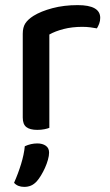

<svg xmlns="http://www.w3.org/2000/svg" viewBox="-20 -502 430 751"><path d="M173 -2Q166 1 153.5 3.5Q141 6 126 6Q97 6 83 -5Q69 -16 69 -42V-370Q69 -395 79 -410.5Q89 -426 111 -440Q140 -458 185 -470Q230 -482 284 -482Q372 -482 372 -432Q372 -420 368 -409.5Q364 -399 359 -391Q349 -393 334 -395Q319 -397 302 -397Q262 -397 229 -388.5Q196 -380 173 -367ZM124 207Q113 219 101 224Q89 229 75 229Q49 229 35 213Q51 177 62.5 139.5Q74 102 77 70Q101 59 126 59Q146 59 159 68Q172 77 172 95Q172 107 167.5 123Q163 139 156 154.5Q149 170 140.5 184Q132 198 124 207Z"/></svg>

Font: Baloo Paaji 2 Medium
Style: Regular
Weight: 500
Designer: Shuchita Grover, Noopur Datye and Ek Type
Foundry: Ek Type
Version: Version 1.640;hotconv 1.0.111;makeotfexe 2.5.65597; ttfautoh